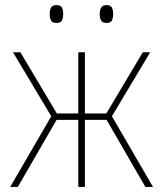

<svg xmlns="http://www.w3.org/2000/svg" viewBox="-20 -733 640 753"><path d="M20 0 181 -277 31 -528H60L203 -288H287V-528H313V-288H397L540 -528H569L419 -277L580 0H550L398 -263H313V0H287V-263H202L50 0ZM398 -643Q382 -643 376.5 -653Q371 -663 371 -678Q371 -692 376.5 -702.5Q382 -713 398 -713Q415 -713 419.5 -702Q424 -691 424 -678Q424 -665 419.5 -654Q415 -643 398 -643ZM201 -643Q185 -643 180 -653Q175 -663 175 -678Q175 -693 180 -703Q185 -713 201 -713Q219 -713 223.5 -702Q228 -691 228 -678Q228 -665 223.5 -654Q219 -643 201 -643Z"/></svg>

Font: Noto Sans Mono Thin
Style: Regular
Weight: 100
Designer: Monotype Design Team
Foundry: Monotype Imaging Inc.
Version: Version 2.014